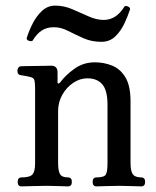

<svg xmlns="http://www.w3.org/2000/svg" viewBox="-20 -664 557 684"><path d="M57 0Q43 0 43 -16Q43 -32 57 -32Q87 -32 96 -43Q105 -54 105 -82V-349Q105 -366 103 -376.5Q101 -387 87 -390Q80 -392 70.5 -393.5Q61 -395 55 -396Q42 -397 42 -412Q42 -418 45.5 -423Q49 -428 56 -428Q59 -428 73.5 -428.5Q88 -429 106.5 -429Q125 -429 141 -429.5Q157 -430 162 -430Q185 -430 185 -406V-370Q185 -367 187.5 -366.5Q190 -366 194 -370Q213 -396 245 -419Q277 -442 318 -442Q350 -442 379 -430.5Q408 -419 426.5 -389Q445 -359 445 -303V-84Q445 -55 453 -43.5Q461 -32 483 -32Q497 -32 497 -16Q497 0 483 0Q473 0 450 -1Q427 -2 404 -2Q380 -2 357.5 -1Q335 0 324 0Q310 0 310 -16Q310 -32 324 -32Q352 -32 357.5 -43Q363 -54 363 -82V-291Q363 -342 344.5 -363.5Q326 -385 291 -385Q265 -385 241 -369Q217 -353 202 -326.5Q187 -300 187 -268V-84Q187 -55 194 -43.5Q201 -32 222 -32Q236 -32 236 -16Q236 0 222 0Q212 0 191 -1Q170 -2 146 -2Q122 -2 94.5 -1Q67 0 57 0ZM341 -515Q306 -515 277 -528Q248 -541 222.5 -554Q197 -567 172 -567Q147 -567 129 -555.5Q111 -544 96 -519Q92 -516 83.5 -518.5Q75 -521 75 -528Q83 -554 96.5 -580.5Q110 -607 130 -625.5Q150 -644 177 -644Q208 -644 238 -631Q268 -618 296 -605.5Q324 -593 349 -593Q371 -593 389 -604Q407 -615 423 -640Q426 -645 435.5 -641Q445 -637 443 -630Q436 -608 423.5 -581Q411 -554 391 -534.5Q371 -515 341 -515Z"/></svg>

Font: TsukuhouMincho
Style: Regular
Weight: 400
Designer: Iose
Foundry: Typographish
Version: Version 1.001; ttfautohint (v1.8.3)